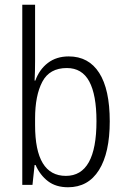

<svg xmlns="http://www.w3.org/2000/svg" viewBox="-20 -831 530 810"><path d="M128 -574Q128 -554 127.5 -532Q127 -510 126 -491H129Q146 -538 182 -565.5Q218 -593 270 -593Q354 -593 398.5 -523.5Q443 -454 443 -319Q443 -186 397.5 -113.5Q352 -41 267 -41Q216 -41 182.5 -66.5Q149 -92 130 -135H126L117 -51H74V-811H128ZM262 -544Q189 -544 158.5 -486Q128 -428 128 -331V-303Q128 -89 258 -89Q387 -89 387 -320Q387 -431 356.5 -487.5Q326 -544 262 -544Z"/></svg>

Font: Noto Sans Tamil UI Condensed Light
Style: Regular
Weight: 300
Width: 3
Designer: Jelle Bosma - Monotype Design Team
Foundry: Monotype Imaging Inc.
Version: Version 2.004; ttfautohint (v1.8.4.7-5d5b)